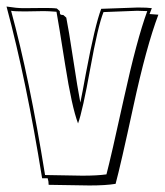

<svg xmlns="http://www.w3.org/2000/svg" viewBox="-23 -533 505 588"><path d="M287 -506 399 -510Q429 -510 442 -508Q440 -504 438.5 -499Q437 -494 435 -490Q440 -490 462 -488Q425 -390 385.5 -207.5Q346 -25 331 30Q301 35 251 35L126 33Q126 22 123 13H106Q58 -286 -3 -513Q28 -508 49 -508Q70 -508 103.5 -508.5Q137 -509 151 -507L160 -499Q160 -491 162 -489Q164 -487 171 -487L180 -479Q187 -445 201 -352.5Q215 -260 223 -219Q229 -247 240 -308Q268 -457 287 -506ZM397 -500 294 -496Q277 -454 253.5 -323.5Q230 -193 216 -155Q197 -205 176.5 -335Q156 -465 150 -497Q124 -499 111 -499Q111 -499 53 -498Q21 -498 11 -500Q67 -295 115 3L229 5Q275 5 303 1Q317 -52 356.5 -232Q396 -412 428 -499Z"/></svg>

Font: Londrina Shadow
Style: Regular
Weight: 400
Designer: Marcelo Magalhaes
Foundry: Marcelo Magalhaes
Version: Version 1.001 2011